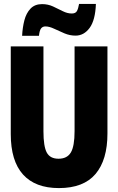

<svg xmlns="http://www.w3.org/2000/svg" viewBox="-20 -951 603 981"><path d="M281 10Q160 10 97.5 -59.5Q35 -129 35 -266V-714H202V-280Q202 -203 219 -171.5Q236 -140 279 -140Q323 -140 342 -172Q361 -204 361 -281V-714H529V-269Q529 -134 468 -62Q407 10 281 10ZM93 -768Q95 -810 104.5 -847Q114 -884 136 -907Q158 -930 195 -930Q225 -930 251 -918Q277 -906 300.5 -894Q324 -882 347 -882Q366 -882 373 -894.5Q380 -907 384 -931H470Q467 -848 438 -808.5Q409 -769 366 -769Q337 -769 309.5 -780.5Q282 -792 257 -804Q232 -816 212 -816Q198 -816 190 -806Q182 -796 179 -768Z"/></svg>

Font: Noto Sans Mono SemiCondensed Black
Style: Regular
Weight: 900
Width: 4
Designer: Monotype Design Team
Foundry: Monotype Imaging Inc.
Version: Version 2.014; ttfautohint (v1.8.4.7-5d5b)